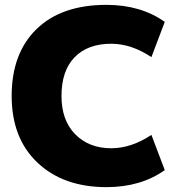

<svg xmlns="http://www.w3.org/2000/svg" viewBox="-20 -760 751 790"><path d="M418 10Q241 10 134.5 -90.5Q28 -191 28 -365Q28 -541 130.5 -640.5Q233 -740 418 -740Q559 -740 658 -670L603 -525Q520 -580 438 -580Q341 -580 287 -524.5Q233 -469 233 -365Q233 -265 289.5 -207.5Q346 -150 438 -150Q520 -150 603 -205L658 -60Q559 10 418 10Z"/></svg>

Font: Mplus 1p Black
Style: Regular
Weight: 900
Version: Version 1.061